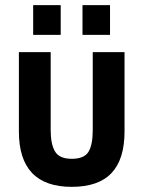

<svg xmlns="http://www.w3.org/2000/svg" viewBox="-20 -723 560 749"><path d="M53.7 -210V-519.5H177.7V-215.8Q177.7 -161.1 194.3 -132.8Q210.9 -103.5 259.8 -103.5Q308.6 -103.5 325.2 -130.9Q341.8 -158.2 341.8 -215.8V-519.5H465.8V-210Q465.8 -101.6 415 -47.9Q364.3 5.9 259.8 5.9Q53.7 5.9 53.7 -210ZM109.4 -703.1H216.8V-586.9H109.4ZM301.8 -703.1H409.2V-586.9H301.8Z"/></svg>

Font: Dinish
Style: Bold
Weight: 700
Designer: Bert Driehuis
Foundry: Playbeing
Version: Version 3.006; git-39231f3c-release